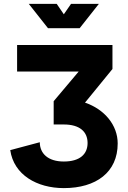

<svg xmlns="http://www.w3.org/2000/svg" viewBox="-20 -739 658 987"><path d="M271.5 -719.2H127.9L226.6 -594.2H389.6L488.3 -719.2H345.2L308.1 -665.5ZM67.9 -507.8V-371.1H384.3L255.9 -218.8V-99.1H308.1C389.6 -99.1 430.2 -62 430.2 -3.9C430.2 54.2 389.6 91.3 308.1 91.3C227.1 91.3 184.6 50.3 184.6 -7.8L32.7 32.7C50.8 159.7 169.9 228 308.1 228C474.1 228 585 146.5 585 -1.5C585 -96.2 517.1 -177.2 417 -211.4L558.1 -384.3V-507.8Z"/></svg>

Font: Giphurs ExtraBold
Style: Regular
Weight: 800
Version: Version 1.000